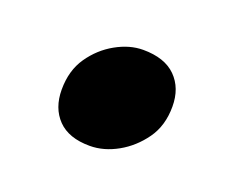

<svg xmlns="http://www.w3.org/2000/svg" viewBox="-46 -408 331 283"><g transform="rotate(20 119.5 -266.0)"><path d="M113 -186Q80 -186 63 -203.5Q46 -221 46 -250Q46 -280 60.5 -301Q75 -322 96.5 -334Q118 -346 139 -346Q173 -346 190.5 -328.5Q208 -311 208 -282Q208 -252 193 -231Q178 -210 156.5 -198Q135 -186 113 -186Z"/></g></svg>

Font: Petrona ExtraBold
Style: Italic
Weight: 800
Italic angle: -9°
Designer: Ringo R. Seeber
Foundry: Ringo R. Seeber
Version: Version 2.001; ttfautohint (v1.8.3)